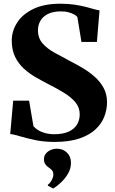

<svg xmlns="http://www.w3.org/2000/svg" viewBox="-20 -774 636 1062"><path d="M282 11Q222.5 11 173 0.5Q123.5 -10 88.5 -20.8Q53.5 -31.5 36.5 -33L53 -217H141L165 -76Q173.5 -65.5 188.8 -55.5Q204 -45.5 226.8 -38.8Q249.5 -32 278 -31.5Q329.5 -31.5 361 -46.5Q392.5 -61.5 406.8 -86.5Q421 -111.5 421 -141Q421 -179.5 396.8 -208.5Q372.5 -237.5 331.5 -262.2Q290.5 -287 240 -312.5Q210 -328 176.2 -347.5Q142.5 -367 112.5 -394Q82.5 -421 63.8 -459Q45 -497 45 -549.5Q45 -602 74.8 -648.8Q104.5 -695.5 164.5 -724.5Q224.5 -753.5 314.5 -753.5Q357.5 -753.5 392.2 -748.2Q427 -743 454.2 -736Q481.5 -729 500.8 -723.2Q520 -717.5 530.5 -717L516 -542H430.5L408 -679.5Q403.5 -686.5 390.8 -693.8Q378 -701 358.5 -706.2Q339 -711.5 313.5 -711Q272 -710.5 244.5 -696.5Q217 -682.5 203.5 -659Q190 -635.5 190 -607Q190 -563 215.5 -534Q241 -505 281.8 -482.5Q322.5 -460 368 -436Q399.5 -420 435.2 -399Q471 -378 502 -351Q533 -324 552.5 -289Q572 -254 572 -208.5Q572 -168 557 -129Q542 -90 508.5 -58.5Q475 -27 419.2 -8Q363.5 11 282 11ZM372.5 127Q372.5 159 355.8 187.2Q339 215.5 316.2 236.5Q293.5 257.5 275 268.5H274L245 253.5L244.5 248.5Q258 238 266.5 221.5Q275 205 275 193Q275 178 269 169.8Q263 161.5 250 153Q238.5 145.5 230.8 134.5Q223 123.5 223 107.5Q223 87.5 234.5 74.5Q246 61.5 261.8 55Q277.5 48.5 291 48.5H294.5Q328 48.5 350.5 70.2Q373 92 372.5 127Z"/></svg>

Font: Merriweather 96pt ExtraBold
Style: Regular
Weight: 800
Version: Version 2.100